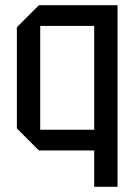

<svg xmlns="http://www.w3.org/2000/svg" viewBox="-20 -580 523 740"><path d="M433 -560V140H343V0H130L45 -85V-475L130 -560ZM343 -480H135V-80H343Z"/></svg>

Font: Tektur SemiCondensed
Style: Regular
Weight: 400
Width: 4
Designer: Adam Jagosz
Foundry: Adam Jagosz
Version: Version 1.005;gftools[0.9.30]